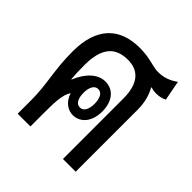

<svg xmlns="http://www.w3.org/2000/svg" viewBox="-159 -692 810 810"><g transform="rotate(45 246.5 -286.5)"><path d="M65 0H141V-65C141 -136 141 -192 162 -219C174 -180 204 -160 233 -160C279 -160 311 -199 311 -259C311 -320 279 -358 231 -358C186 -358 147 -320 124 -263H122C120 -285 119 -311 119 -345C119 -445 157 -490 233 -490C293 -490 335 -455 335 -360V0H411V-369C411 -413 401 -448 385 -476L386 -478C396 -475 407 -473 416 -473C435 -473 452 -477 465 -484L448 -573C420 -553 393 -543 359 -543C326 -543 297 -561 233 -561C115 -561 43 -494 43 -350C43 -236 65 -178 65 -81ZM232 -204C209 -204 199 -228 199 -259C199 -289 209 -314 232 -314C255 -314 265 -289 265 -259C265 -229 255 -204 232 -204Z"/></g></svg>

Font: Noto Sans Thai Looped ExtraCondensed
Style: Regular
Weight: 400
Width: 2
Designer: Sasikarn Vongin, Ben Mitchell
Foundry: The Fontpad Ltd
Version: Version 1.001